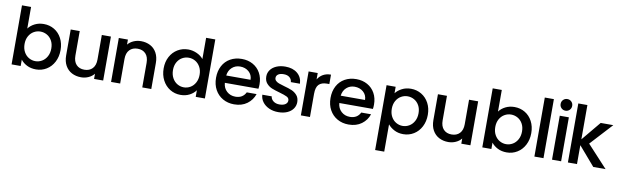

<svg xmlns="http://www.w3.org/2000/svg" viewBox="-56 -1439 7637 2370"><g transform="rotate(10 3763.0 -254.0)"><path d="M381 -560Q454 -560 513 -525Q572 -490 606 -425.5Q640 -361 640 -278Q640 -195 606 -129.5Q572 -64 512.5 -27.5Q453 9 381 9Q317 9 267.5 -16Q218 -41 189 -80V0H75V-740H189V-469Q218 -509 268.5 -534.5Q319 -560 381 -560ZM356 -461Q313 -461 274.5 -439Q236 -417 212.5 -375Q189 -333 189 -276Q189 -219 212.5 -176.5Q236 -134 274.5 -112Q313 -90 356 -90Q400 -90 438.5 -112.5Q477 -135 500.5 -178Q524 -221 524 -278Q524 -335 500.5 -376.5Q477 -418 438.5 -439.5Q400 -461 356 -461Z M1223 -551V0H1109V-65Q1082 -31 1038.5 -11.5Q995 8 946 8Q881 8 829.5 -19Q778 -46 748.5 -99Q719 -152 719 -227V-551H832V-244Q832 -170 869 -130.5Q906 -91 970 -91Q1034 -91 1071.5 -130.5Q1109 -170 1109 -244V-551Z M1826 -325V0H1713V-308Q1713 -382 1676 -421.5Q1639 -461 1575 -461Q1511 -461 1473.5 -421.5Q1436 -382 1436 -308V0H1322V-551H1436V-488Q1464 -522 1507.5 -541Q1551 -560 1600 -560Q1665 -560 1716.5 -533Q1768 -506 1797 -453Q1826 -400 1826 -325Z M2193 -560Q2247 -560 2299.5 -536.5Q2352 -513 2383 -474V-740H2498V0H2383V-83Q2355 -43 2305.5 -17Q2256 9 2192 9Q2120 9 2060.5 -27.5Q2001 -64 1966.5 -129.5Q1932 -195 1932 -278Q1932 -361 1966.5 -425Q2001 -489 2060.5 -524.5Q2120 -560 2193 -560ZM2216 -461Q2172 -461 2134 -439.5Q2096 -418 2072.5 -376.5Q2049 -335 2049 -278Q2049 -221 2072.5 -178Q2096 -135 2134.5 -112.5Q2173 -90 2216 -90Q2260 -90 2298 -112Q2336 -134 2359.5 -176.5Q2383 -219 2383 -276Q2383 -333 2359.5 -375Q2336 -417 2298 -439Q2260 -461 2216 -461Z M3128 -233H2707Q2712 -167 2756 -127Q2800 -87 2864 -87Q2956 -87 2994 -164H3117Q3092 -88 3026.5 -39.5Q2961 9 2864 9Q2785 9 2722.5 -26.5Q2660 -62 2624.5 -126.5Q2589 -191 2589 -276Q2589 -361 2623.5 -425.5Q2658 -490 2720.5 -525Q2783 -560 2864 -560Q2942 -560 3003 -526Q3064 -492 3098 -430.5Q3132 -369 3132 -289Q3132 -258 3128 -233ZM3013 -325Q3012 -388 2968 -426Q2924 -464 2859 -464Q2800 -464 2758 -426.5Q2716 -389 2708 -325Z M3188 -169H3306Q3309 -134 3339.5 -110.5Q3370 -87 3416 -87Q3464 -87 3490.5 -105.5Q3517 -124 3517 -153Q3517 -184 3487.5 -199Q3458 -214 3394 -232Q3332 -249 3293 -265Q3254 -281 3225.5 -314Q3197 -347 3197 -401Q3197 -445 3223 -481.5Q3249 -518 3297.5 -539Q3346 -560 3409 -560Q3503 -560 3560.5 -512.5Q3618 -465 3622 -383H3508Q3505 -420 3478 -442Q3451 -464 3405 -464Q3360 -464 3336 -447Q3312 -430 3312 -402Q3312 -380 3328 -365Q3344 -350 3367 -341.5Q3390 -333 3435 -320Q3495 -304 3533.5 -287.5Q3572 -271 3600 -239Q3628 -207 3629 -154Q3629 -107 3603 -70Q3577 -33 3529.5 -12Q3482 9 3418 9Q3353 9 3301.5 -14.5Q3250 -38 3220 -78.5Q3190 -119 3188 -169Z M3980 -560V-442H3951Q3884 -442 3849.5 -408Q3815 -374 3815 -290V0H3701V-551H3815V-471Q3840 -513 3881.5 -536.5Q3923 -560 3980 -560Z M4563 -233H4142Q4147 -167 4191 -127Q4235 -87 4299 -87Q4391 -87 4429 -164H4552Q4527 -88 4461.5 -39.5Q4396 9 4299 9Q4220 9 4157.5 -26.5Q4095 -62 4059.5 -126.5Q4024 -191 4024 -276Q4024 -361 4058.5 -425.5Q4093 -490 4155.5 -525Q4218 -560 4299 -560Q4377 -560 4438 -526Q4499 -492 4533 -430.5Q4567 -369 4567 -289Q4567 -258 4563 -233ZM4448 -325Q4447 -388 4403 -426Q4359 -464 4294 -464Q4235 -464 4193 -426.5Q4151 -389 4143 -325Z M4984 -560Q5056 -560 5115.5 -524.5Q5175 -489 5209 -425Q5243 -361 5243 -278Q5243 -195 5209 -129.5Q5175 -64 5115.5 -27.5Q5056 9 4984 9Q4921 9 4872 -16.5Q4823 -42 4792 -80V262H4678V-551H4792V-470Q4821 -508 4871 -534Q4921 -560 4984 -560ZM4959 -461Q4916 -461 4877.5 -439Q4839 -417 4815.5 -375Q4792 -333 4792 -276Q4792 -219 4815.5 -176.5Q4839 -134 4877.5 -112Q4916 -90 4959 -90Q5003 -90 5041.5 -112.5Q5080 -135 5103.5 -178Q5127 -221 5127 -278Q5127 -335 5103.5 -376.5Q5080 -418 5041.5 -439.5Q5003 -461 4959 -461Z M5826 -551V0H5712V-65Q5685 -31 5641.5 -11.5Q5598 8 5549 8Q5484 8 5432.5 -19Q5381 -46 5351.5 -99Q5322 -152 5322 -227V-551H5435V-244Q5435 -170 5472 -130.5Q5509 -91 5573 -91Q5637 -91 5674.5 -130.5Q5712 -170 5712 -244V-551Z M6281 -560Q6354 -560 6413 -525Q6472 -490 6506 -425.5Q6540 -361 6540 -278Q6540 -195 6506 -129.5Q6472 -64 6412.5 -27.5Q6353 9 6281 9Q6217 9 6167.5 -16Q6118 -41 6089 -80V0H5975V-740H6089V-469Q6118 -509 6168.5 -534.5Q6219 -560 6281 -560ZM6256 -461Q6213 -461 6174.5 -439Q6136 -417 6112.5 -375Q6089 -333 6089 -276Q6089 -219 6112.5 -176.5Q6136 -134 6174.5 -112Q6213 -90 6256 -90Q6300 -90 6338.5 -112.5Q6377 -135 6400.5 -178Q6424 -221 6424 -278Q6424 -335 6400.5 -376.5Q6377 -418 6338.5 -439.5Q6300 -461 6256 -461Z M6742 -740V0H6628V-740Z M6834 -697Q6834 -728 6855 -749Q6876 -770 6907 -770Q6937 -770 6958 -749Q6979 -728 6979 -697Q6979 -666 6958 -645Q6937 -624 6907 -624Q6876 -624 6855 -645Q6834 -666 6834 -697ZM6963 -551V0H6849V-551Z M7266 -275 7520 0H7366L7162 -237V0H7048V-740H7162V-310L7362 -551H7520Z"/></g></svg>

Font: Poppins Medium A&M
Style: Regular
Weight: 500
Designer: Ninad Kale (Devanagari), Jonny Pinhorn (Latin)
Foundry: Indian Type Foundry
Version: 4.004